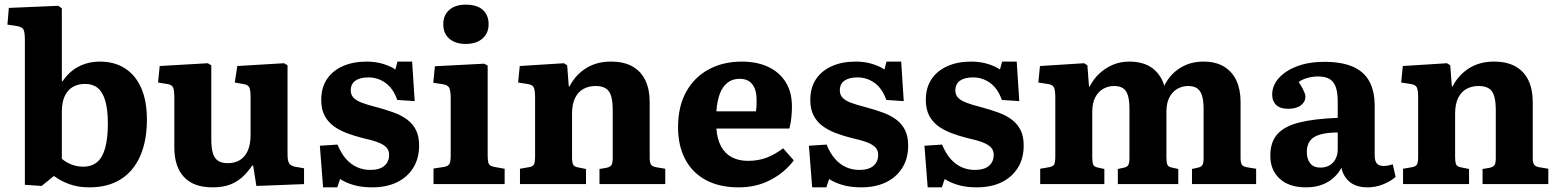

<svg xmlns="http://www.w3.org/2000/svg" viewBox="-20 -792 6705 826"><path d="M159 8 87 3V-620Q87 -653 81 -665Q75 -677 47 -681L12 -686L18 -758L231 -767L246 -756V-445L248 -441Q267 -469 291 -488Q315 -507 345 -517Q375 -527 410 -527Q472 -527 517.5 -498Q563 -469 587.5 -413.5Q612 -358 612 -277Q612 -187 583.5 -121.5Q555 -56 500 -21Q445 14 364 14Q318 14 280.5 1Q243 -12 212 -35ZM338 -75Q374 -75 397.5 -94.5Q421 -114 432.5 -155.5Q444 -197 444 -261Q444 -320 433 -358Q422 -396 400.5 -413.5Q379 -431 346 -431Q314 -431 291.5 -417Q269 -403 257.5 -376.5Q246 -350 246 -311V-109Q263 -94 287 -84.5Q311 -75 338 -75Z M894 14Q813 14 771.5 -30.5Q730 -75 730 -158V-370Q730 -402 725 -415Q720 -428 697 -431L660 -437L667 -508L874 -520L889 -511V-194Q889 -155 896 -132.5Q903 -110 918.5 -100Q934 -90 960 -90Q991 -90 1013 -104Q1035 -118 1046.5 -145Q1058 -172 1058 -210V-371Q1058 -406 1052 -417Q1046 -428 1024 -431L990 -437L1001 -508L1202 -520L1217 -511V-129Q1217 -101 1223.5 -90Q1230 -79 1248 -75L1288 -68V0L1083 8L1069 -80H1065Q1046 -52 1023.5 -31Q1001 -10 970 2Q939 14 894 14Z M1370 14 1356 -165 1432 -170Q1447 -133 1468 -109Q1489 -85 1515.5 -73Q1542 -61 1573 -61Q1613 -61 1633.5 -78.5Q1654 -96 1654 -126Q1654 -145 1642.5 -157.5Q1631 -170 1606.5 -179.5Q1582 -189 1541 -198Q1505 -207 1473 -219Q1441 -231 1416 -249Q1391 -267 1376.5 -294.5Q1362 -322 1362 -362Q1362 -415 1386.5 -451.5Q1411 -488 1455 -507.5Q1499 -527 1557 -527Q1596 -527 1628.5 -517Q1661 -507 1681 -493L1690 -527H1753L1764 -357L1689 -362Q1672 -411 1639 -435Q1606 -459 1565 -459Q1529 -459 1509 -445Q1489 -431 1489 -403Q1489 -385 1500 -372.5Q1511 -360 1535.5 -350.5Q1560 -341 1600 -331Q1641 -320 1675 -307.5Q1709 -295 1733 -276.5Q1757 -258 1770 -231.5Q1783 -205 1783 -166Q1783 -110 1757.5 -69.5Q1732 -29 1687 -7.5Q1642 14 1581 14Q1536 14 1501.5 4Q1467 -6 1443 -22L1431 14Z M1845 0V-67L1891 -74Q1908 -77 1913.5 -87Q1919 -97 1919 -123V-368Q1919 -402 1912.5 -414.5Q1906 -427 1883 -430L1844 -436L1851 -507L2063 -518L2078 -510V-121Q2078 -100 2082 -89Q2086 -78 2106 -74L2151 -66V0ZM1984 -603Q1939 -603 1913 -625.5Q1887 -648 1887 -688Q1887 -726 1912.5 -749Q1938 -772 1984 -772Q2032 -772 2057 -749.5Q2082 -727 2082 -688Q2082 -649 2055.5 -626Q2029 -603 1984 -603Z M2217 0V-66L2257 -73Q2273 -76 2277.5 -85.5Q2282 -95 2282 -121V-372Q2282 -405 2276 -416.5Q2270 -428 2248 -431L2209 -437L2216 -508L2406 -520L2420 -511L2427 -420H2430Q2455 -469 2500.5 -498Q2546 -527 2608 -527Q2665 -527 2702 -505.5Q2739 -484 2757 -445Q2775 -406 2775 -354V-113Q2775 -92 2781 -83.5Q2787 -75 2806 -72L2842 -66V0H2559V-65L2589 -70Q2606 -74 2611 -82.5Q2616 -91 2616 -113V-317Q2616 -356 2609 -379Q2602 -402 2585.5 -412Q2569 -422 2542 -422Q2513 -422 2490 -409.5Q2467 -397 2454 -370.5Q2441 -344 2441 -303V-115Q2441 -94 2445.5 -84.5Q2450 -75 2466 -72L2501 -65V0Z M3158 14Q3074 14 3015.5 -18Q2957 -50 2927 -108.5Q2897 -167 2897 -244Q2897 -334 2932 -397Q2967 -460 3029 -493.5Q3091 -527 3171 -527Q3237 -527 3285.5 -504Q3334 -481 3360.5 -438Q3387 -395 3387 -334Q3387 -311 3384.5 -286.5Q3382 -262 3376 -239H3062Q3065 -194 3082 -162.5Q3099 -131 3128.5 -115.5Q3158 -100 3198 -100Q3243 -100 3279 -114Q3315 -128 3349 -154L3395 -102Q3356 -50 3295 -18Q3234 14 3158 14ZM3062 -313H3232Q3234 -325 3234.5 -337Q3235 -349 3235 -361Q3235 -406 3216.5 -429.5Q3198 -453 3162 -453Q3131 -453 3109.5 -436Q3088 -419 3076.5 -388Q3065 -357 3062 -313Z M3474 14 3460 -165 3536 -170Q3551 -133 3572 -109Q3593 -85 3619.5 -73Q3646 -61 3677 -61Q3717 -61 3737.5 -78.5Q3758 -96 3758 -126Q3758 -145 3746.5 -157.5Q3735 -170 3710.5 -179.5Q3686 -189 3645 -198Q3609 -207 3577 -219Q3545 -231 3520 -249Q3495 -267 3480.5 -294.5Q3466 -322 3466 -362Q3466 -415 3490.5 -451.5Q3515 -488 3559 -507.5Q3603 -527 3661 -527Q3700 -527 3732.5 -517Q3765 -507 3785 -493L3794 -527H3857L3868 -357L3793 -362Q3776 -411 3743 -435Q3710 -459 3669 -459Q3633 -459 3613 -445Q3593 -431 3593 -403Q3593 -385 3604 -372.5Q3615 -360 3639.5 -350.5Q3664 -341 3704 -331Q3745 -320 3779 -307.5Q3813 -295 3837 -276.5Q3861 -258 3874 -231.5Q3887 -205 3887 -166Q3887 -110 3861.5 -69.5Q3836 -29 3791 -7.5Q3746 14 3685 14Q3640 14 3605.5 4Q3571 -6 3547 -22L3535 14Z M3971 14 3957 -165 4033 -170Q4048 -133 4069 -109Q4090 -85 4116.5 -73Q4143 -61 4174 -61Q4214 -61 4234.5 -78.5Q4255 -96 4255 -126Q4255 -145 4243.5 -157.5Q4232 -170 4207.5 -179.5Q4183 -189 4142 -198Q4106 -207 4074 -219Q4042 -231 4017 -249Q3992 -267 3977.5 -294.5Q3963 -322 3963 -362Q3963 -415 3987.5 -451.5Q4012 -488 4056 -507.5Q4100 -527 4158 -527Q4197 -527 4229.5 -517Q4262 -507 4282 -493L4291 -527H4354L4365 -357L4290 -362Q4273 -411 4240 -435Q4207 -459 4166 -459Q4130 -459 4110 -445Q4090 -431 4090 -403Q4090 -385 4101 -372.5Q4112 -360 4136.5 -350.5Q4161 -341 4201 -331Q4242 -320 4276 -307.5Q4310 -295 4334 -276.5Q4358 -258 4371 -231.5Q4384 -205 4384 -166Q4384 -110 4358.5 -69.5Q4333 -29 4288 -7.5Q4243 14 4182 14Q4137 14 4102.5 4Q4068 -6 4044 -22L4032 14Z M4455 0V-66L4495 -73Q4511 -76 4515.5 -85.5Q4520 -95 4520 -121V-372Q4520 -405 4514 -416.5Q4508 -428 4486 -431L4447 -437L4454 -508L4644 -520L4658 -511L4665 -420H4668Q4685 -453 4710.5 -476.5Q4736 -500 4768 -513.5Q4800 -527 4838 -527Q4899 -527 4936.5 -499.5Q4974 -472 4989 -423Q5012 -471 5056 -499Q5100 -527 5157 -527Q5211 -527 5246.5 -505Q5282 -483 5299.5 -444.5Q5317 -406 5317 -354V-113Q5317 -92 5322.5 -83.5Q5328 -75 5347 -72L5384 -66V0H5108V-65L5130 -70Q5148 -73 5153 -82Q5158 -91 5158 -113V-321Q5158 -359 5151 -381Q5144 -403 5129.5 -412.5Q5115 -422 5092 -422Q5066 -422 5044.5 -409.5Q5023 -397 5010.5 -372.5Q4998 -348 4998 -311V-115Q4998 -94 5002 -84Q5006 -74 5022 -71L5049 -65V0H4789V-65L4812 -70Q4829 -73 4834 -82Q4839 -91 4839 -113V-321Q4839 -361 4832 -382.5Q4825 -404 4810.5 -413Q4796 -422 4773 -422Q4747 -422 4725.5 -409.5Q4704 -397 4691.5 -372.5Q4679 -348 4679 -311V-115Q4679 -94 4683 -84Q4687 -74 4704 -71L4731 -65V0Z M5598 14Q5526 14 5485.5 -23Q5445 -60 5445 -122Q5445 -181 5475.5 -215Q5506 -249 5569.5 -265Q5633 -281 5735 -285V-356Q5735 -393 5727 -416.5Q5719 -440 5701 -451.5Q5683 -463 5650 -463Q5627 -463 5604 -456.5Q5581 -450 5567 -439Q5578 -423 5584 -411Q5590 -399 5593 -391Q5596 -383 5596 -376Q5596 -354 5576.5 -339Q5557 -324 5522 -324Q5487 -324 5470 -340.5Q5453 -357 5453 -385Q5453 -424 5481.5 -456Q5510 -488 5560.5 -507Q5611 -526 5677 -526Q5751 -526 5799 -505.5Q5847 -485 5870.5 -443Q5894 -401 5894 -335V-123Q5894 -100 5903 -89Q5912 -78 5932 -78Q5942 -78 5952 -80Q5962 -82 5972 -85L5984 -31Q5964 -13 5931.5 0.5Q5899 14 5864 14Q5815 14 5787 -9Q5759 -32 5751 -70Q5738 -46 5717 -27Q5696 -8 5666.5 3Q5637 14 5598 14ZM5661 -71Q5683 -71 5699.5 -80.5Q5716 -90 5725.5 -108Q5735 -126 5735 -149V-222Q5690 -222 5660 -213.5Q5630 -205 5616 -186.5Q5602 -168 5602 -139Q5602 -108 5616.5 -89.5Q5631 -71 5661 -71Z M6016 0V-66L6056 -73Q6072 -76 6076.5 -85.5Q6081 -95 6081 -121V-372Q6081 -405 6075 -416.5Q6069 -428 6047 -431L6008 -437L6015 -508L6205 -520L6219 -511L6226 -420H6229Q6254 -469 6299.5 -498Q6345 -527 6407 -527Q6464 -527 6501 -505.5Q6538 -484 6556 -445Q6574 -406 6574 -354V-113Q6574 -92 6580 -83.5Q6586 -75 6605 -72L6641 -66V0H6358V-65L6388 -70Q6405 -74 6410 -82.5Q6415 -91 6415 -113V-317Q6415 -356 6408 -379Q6401 -402 6384.5 -412Q6368 -422 6341 -422Q6312 -422 6289 -409.5Q6266 -397 6253 -370.5Q6240 -344 6240 -303V-115Q6240 -94 6244.5 -84.5Q6249 -75 6265 -72L6300 -65V0Z"/></svg>

Font: Literata 18pt
Style: Bold
Weight: 700
Designer: Latin by Veronika Burian and Jose Scaglione. Greek by Irene Vlachou. Cyrillic by Vera Evstafieva.
Foundry: TypeTogether
Version: Version 3.103;gftools[0.9.29]